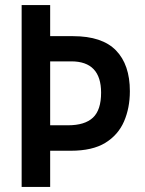

<svg xmlns="http://www.w3.org/2000/svg" viewBox="-20 -734 570 754"><path d="M65 0V-714H177V-592H267Q381 -592 435.5 -536Q490 -480 490 -376Q490 -310 467 -257Q444 -204 393.5 -173Q343 -142 258 -142H177V0ZM247 -242Q313 -242 345 -272Q377 -302 377 -370Q377 -493 260 -493H177V-242Z"/></svg>

Font: Noto Sans Mono Condensed SemiBold
Style: Regular
Weight: 600
Width: 3
Designer: Monotype Design Team
Foundry: Monotype Imaging Inc.
Version: Version 2.014